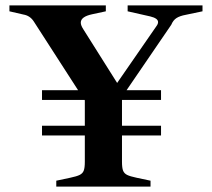

<svg xmlns="http://www.w3.org/2000/svg" viewBox="-20 -693 786 713"><path d="M732 -673V-651L670 -638Q648 -634 635.5 -626Q623 -618 616 -601L450 -358H578V-322H433V-226H578V-190H433V-92Q433 -70 437 -59.5Q441 -49 452 -43.5Q463 -38 487 -33L539 -22V0H189V-22L241 -33Q265 -38 276 -43.5Q287 -49 291 -59.5Q295 -70 295 -92V-190H136V-226H295V-320L294 -322H136V-358H270L105 -614Q91 -635 67 -639L15 -651V-673H373V-651L322 -640Q280 -631 280 -609Q280 -599 289 -585L415 -385L561 -596Q567 -604 567 -611Q567 -625 538 -632L454 -651V-673Z"/></svg>

Font: Ibarra Real Nova
Style: Bold
Weight: 700
Designer: Jose Maria Ribagorda & Octavio Pardo
Foundry: Jose Maria Ribagorda
Version: Version 1.014